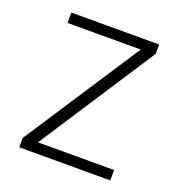

<svg xmlns="http://www.w3.org/2000/svg" viewBox="-100 -594 632 678"><g transform="rotate(20 216.0 -255.0)"><path d="M45 0V-35L330 -471H55V-510H385V-475L101 -39H387V0Z"/></g></svg>

Font: Saira SemiCondensed ExtraLight
Style: Regular
Weight: 250
Width: 4
Designer: Hector Gatti with collaboration of the Omnibus-Type team
Foundry: Omnibus-Type
Version: Version 1.101